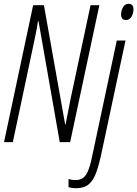

<svg xmlns="http://www.w3.org/2000/svg" viewBox="-20 -741 716 1001"><path d="M1 0 152.8 -713.9H209L319.8 -91.3H321.8Q329.6 -132.8 337.6 -172.6Q345.7 -212.4 350.6 -237.8L452.1 -713.9H498L345.7 0H291.5L180.7 -631.3H178.2Q173.3 -597.2 164.8 -556.6Q156.2 -516.1 148.4 -479L46.9 0ZM636.7 -636.7Q611.3 -636.7 611.3 -666Q611.3 -685.1 621.1 -703.1Q630.9 -721.2 650.9 -721.2Q675.8 -721.2 675.8 -691.9Q675.8 -672.4 665.8 -654.5Q655.8 -636.7 636.7 -636.7ZM377.4 240.2Q365.2 240.2 355 238.5Q344.7 236.8 337.4 234.9V191.9Q352.1 197.8 374 197.8Q399.4 197.8 415.5 184.8Q431.6 171.9 443.1 139.4Q454.6 106.9 465.8 48.8L588.9 -529.8H634.3L510.3 51.8Q497.1 115.2 482.2 157Q467.3 198.7 443.1 219.5Q418.9 240.2 377.4 240.2Z"/></svg>

Font: Open Sans Condensed Light
Style: Italic
Weight: 300
Width: 3
Italic angle: -12°
Designer: Monotype Design Team
Foundry: Monotype Imaging Inc.
Version: Version 3.000; ttfautohint (v1.8.4)